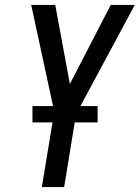

<svg xmlns="http://www.w3.org/2000/svg" viewBox="-20 -755 564 775"><path d="M149 0 199 -304 106 -735H203L262 -416L427 -735H524L287 -294L239 0ZM374 -261H111V-327H374Z"/></svg>

Font: Iosevka Medium
Style: Italic
Weight: 500
Italic angle: -9°
Monospace: yes
Designer: Belleve Invis
Foundry: Belleve Invis
Version: Version 32.5.0; ttfautohint (v1.8.4)